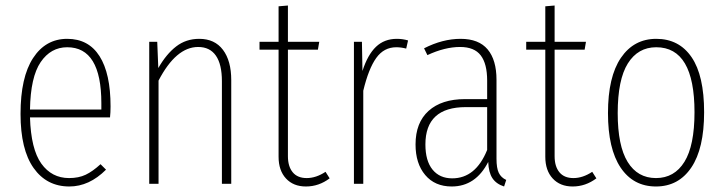

<svg xmlns="http://www.w3.org/2000/svg" viewBox="-20 -673 2654 703"><path d="M384.8 -283.2Q384.8 -260.7 382.8 -243.2H89.8Q93.3 -127 131.3 -74Q169.4 -21 232.9 -21Q268.1 -21 293.7 -33.2Q319.3 -45.4 348.1 -71.8L368.2 -51.8Q306.6 9.8 233.9 9.8Q150.9 9.8 103 -57.9Q55.2 -125.5 55.2 -255.9Q55.2 -390.1 101.1 -460.4Q147 -530.8 226.1 -530.8Q304.2 -530.8 344.5 -467.3Q384.8 -403.8 384.8 -283.2ZM351.1 -272V-294.9Q351.1 -500 226.1 -500Q166 -500 128.9 -445.6Q91.8 -391.1 89.8 -272Z M709.5 -530.8Q766.1 -530.8 796.4 -490.5Q826.7 -450.2 826.7 -379.9V0H792.5V-376Q792.5 -437.5 770.5 -469.2Q748.5 -501 705.6 -501Q624.5 -501 560.5 -377.9V0H526.4V-520H555.7L559.6 -423.8Q588.9 -475.1 625 -502.9Q661.1 -530.8 709.5 -530.8Z M1171.9 -43.9 1187 -20Q1147.5 9.8 1100.1 9.8Q1054.2 9.8 1027.1 -19.5Q1000 -48.8 1000 -99.1V-491.2H930.2V-520H1000V-649.9L1034.2 -652.8V-520H1148.9L1144 -491.2H1034.2V-101.1Q1034.2 -63.5 1051.8 -42.2Q1069.3 -21 1103 -21Q1137.2 -21 1171.9 -43.9Z M1433.1 -530.8Q1454.6 -530.8 1474.1 -524.9L1467.3 -495.1Q1448.7 -500 1431.2 -500Q1385.7 -500 1357.7 -460.9Q1329.6 -421.9 1310.1 -340.8V0H1275.9V-520H1305.2L1307.1 -413.1Q1326.2 -472.7 1356.7 -501.7Q1387.2 -530.8 1433.1 -530.8Z M1797.9 -91.8Q1797.9 -57.6 1806.2 -40.3Q1814.5 -22.9 1833.5 -14.2L1825.7 9.8Q1796.9 0.5 1783 -20.5Q1769 -41.5 1767.6 -80.1Q1721.7 9.8 1633.8 9.8Q1572.3 9.8 1536.9 -32.2Q1501.5 -74.2 1501.5 -144Q1501.5 -224.1 1549.3 -267.1Q1597.2 -310.1 1682.6 -310.1H1763.7V-377.9Q1763.7 -439.5 1740.2 -470.2Q1716.8 -501 1664.6 -501Q1608.9 -501 1544.9 -471.2L1532.7 -496.1Q1600.6 -530.8 1666.5 -530.8Q1732.9 -530.8 1765.4 -492.2Q1797.9 -453.6 1797.9 -380.9ZM1635.7 -20Q1721.7 -20 1763.7 -124V-280.8H1685.5Q1537.6 -280.8 1537.6 -144Q1537.6 -84 1563.7 -52Q1589.8 -20 1635.7 -20Z M2148.4 -43.9 2163.6 -20Q2124 9.8 2076.7 9.8Q2030.8 9.8 2003.7 -19.5Q1976.6 -48.8 1976.6 -99.1V-491.2H1906.7V-520H1976.6V-649.9L2010.7 -652.8V-520H2125.5L2120.6 -491.2H2010.7V-101.1Q2010.7 -63.5 2028.3 -42.2Q2045.9 -21 2079.6 -21Q2113.8 -21 2148.4 -43.9Z M2382.8 -530.8Q2466.3 -530.8 2512.2 -463.6Q2558.1 -396.5 2558.1 -262.2Q2558.1 -128.9 2511.2 -59.6Q2464.4 9.8 2381.8 9.8Q2298.8 9.8 2252.4 -59.3Q2206.1 -128.4 2206.1 -258.8Q2206.1 -391.6 2253.4 -461.2Q2300.8 -530.8 2382.8 -530.8ZM2382.8 -500Q2315.9 -500 2278.8 -440.7Q2241.7 -381.3 2241.7 -258.8Q2241.7 -139.2 2278.1 -80.1Q2314.5 -21 2381.8 -21Q2449.2 -21 2486.1 -80.6Q2522.9 -140.1 2522.9 -262.2Q2522.9 -500 2382.8 -500Z"/></svg>

Font: Fira Sans Compressed UltraLight
Style: Regular
Weight: 200
Width: 1
Designer: Carrois Corporate & Edenspiekermann AG
Foundry: Carrois Corporate GbR & Edenspiekermann AG
Version: Version 4.203;PS 004.203;hotconv 1.0.88;makeotf.lib2.5.64775